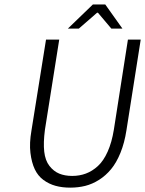

<svg xmlns="http://www.w3.org/2000/svg" viewBox="-20 -840 659 872"><path d="M288.1 -710 401.9 -819.8H458L536.1 -710H485.8L424.8 -782.2H420.9L337.9 -710ZM298.8 12.2Q262.2 12.2 232.2 3.9Q202.1 -4.4 177 -22.9Q151.9 -41.5 137.7 -71.8Q123.5 -102.1 118.2 -145.8Q112.8 -189.5 123 -248L189 -660.2H249L184.1 -251Q176.3 -191.4 180.9 -151.1Q185.5 -110.8 204.6 -86.4Q223.6 -62 249 -51.5Q274.4 -41 308.1 -41Q341.3 -41 370.1 -51.8Q398.9 -62.5 424.6 -85.9Q450.2 -109.4 469 -151.4Q487.8 -193.4 497.1 -251L561 -660.2H619.1L554.2 -248Q545.4 -190.9 527.1 -146Q508.8 -101.1 484.6 -71.8Q460.4 -42.5 429.9 -23.2Q399.4 -3.9 367.2 4.2Q335 12.2 298.8 12.2Z"/></svg>

Font: Office Code Pro Light Italic
Style: Regular
Weight: 300
Italic angle: -9°
Designer: Nathan Rutzky & Paul D. Hunt
Foundry: Adobe Systems Incorporated
Version: Version 1.004;PS 001.004;hotconv 1.0.70;makeotf.lib2.5.58329